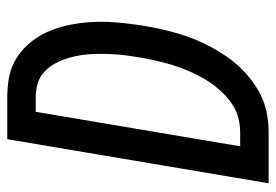

<svg xmlns="http://www.w3.org/2000/svg" viewBox="-138 -638 775 540"><g transform="rotate(-90 250.0 -367.5)"><path d="M5 0 129 -735H247Q273 -735 298 -731Q323 -727 345.5 -715.5Q368 -704 385.5 -687Q403 -670 416 -649.5Q429 -629 437.5 -605.5Q446 -582 451 -557.5Q456 -533 458 -507Q460 -481 459 -455Q458 -429 455 -403Q452 -377 448 -351Q444 -327 438.5 -302.5Q433 -278 426 -254Q419 -230 409.5 -207Q400 -184 388 -161.5Q376 -139 361 -117.5Q346 -96 328 -77.5Q310 -59 288.5 -43.5Q267 -28 244 -18Q221 -8 196.5 -4Q172 0 147 0ZM147 -80Q166 -80 184.5 -84Q203 -88 220 -98Q237 -108 251.5 -121.5Q266 -135 278.5 -151Q291 -167 300.5 -184Q310 -201 318 -218.5Q326 -236 332 -253.5Q338 -271 343 -289.5Q348 -308 352 -326.5Q356 -345 359 -363Q362 -382 364.5 -400Q367 -418 368 -436.5Q369 -455 369 -473.5Q369 -492 367.5 -510Q366 -528 362 -545.5Q358 -563 352 -579Q346 -595 336.5 -609.5Q327 -624 313.5 -635Q300 -646 282.5 -650.5Q265 -655 247 -655H206L109 -80Z"/></g></svg>

Font: iosevka_custom_sans_ss08 Md
Style: Italic
Weight: 500
Italic angle: -10°
Designer: Belleve Invis
Foundry: Belleve Invis
Version: Version 10.3.0; ttfautohint (v1.8.3)